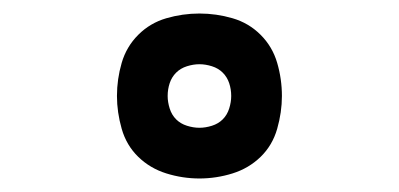

<svg xmlns="http://www.w3.org/2000/svg" viewBox="-20 -808 590 284"><path d="M275 -544Q250 -544 226 -551.5Q202 -559 184.5 -576Q167 -593 160 -617.5Q153 -642 153 -666Q153 -691 160 -715Q167 -739 184.5 -756.5Q202 -774 226 -781Q250 -788 275 -788Q300 -788 324 -781Q348 -774 365.5 -756.5Q383 -739 390 -715Q397 -691 397 -666Q397 -642 390 -617.5Q383 -593 365.5 -576Q348 -559 324 -551.5Q300 -544 275 -544ZM275 -619Q284 -619 293.5 -622Q303 -625 309.5 -631.5Q316 -638 319 -647.5Q322 -657 322 -666Q322 -676 319 -685Q316 -694 309.5 -700.5Q303 -707 293.5 -710Q284 -713 275 -713Q266 -713 256.5 -710Q247 -707 240.5 -700.5Q234 -694 231 -685Q228 -676 228 -666Q228 -657 231 -647.5Q234 -638 240.5 -631.5Q247 -625 256.5 -622Q266 -619 275 -619Z"/></svg>

Font: Lode Dark Term
Style: Bold
Weight: 700
Monospace: yes
Designer: Belleve Invis
Foundry: Belleve Invis
Version: Version 29.2.0